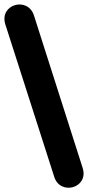

<svg xmlns="http://www.w3.org/2000/svg" viewBox="-25 -780 399 871"><path d="M221 22C248 109 379 73 350 -18L129 -710C101 -797 -29 -761 -1 -670Z"/></svg>

Font: Nunito Black
Style: Regular
Weight: 900
Designer: Vernon Adams
Foundry: Vernon Adams
Version: Version 3.602